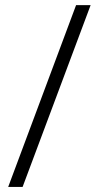

<svg xmlns="http://www.w3.org/2000/svg" viewBox="-20 -734 387 754"><path d="M278.8 -713.9 12.2 0H68.8L335.9 -713.9Z"/></svg>

Font: Noto Reveo Sans
Style: Regular
Weight: 300
Designer: Monotype Design Team
Foundry: Monotype Imaging Inc.
Version: Version 2.007